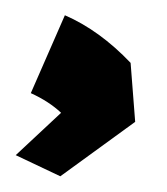

<svg xmlns="http://www.w3.org/2000/svg" viewBox="-33 -133 216 248"><path d="M135.7 -51.8 141.6 24.4 44.9 94.7 -12.7 67.4 45.9 12.7Q30.3 -2 6.8 -12.7L50.8 -113.3Q95.7 -93.8 135.7 -51.8Z"/></svg>

Font: Shorif Bongobondhu ANSI V2
Style: Regular
Weight: 400
Designer: Shorif Uddin Shishir, Shorif art & Design, e-mail : shorifart@gmail.com, facebook : Shorif2001
Foundry: Lipighor Font Foundry
Version: Designed By Shorif Uddin Shishir | Build By Niladri Shekhar 